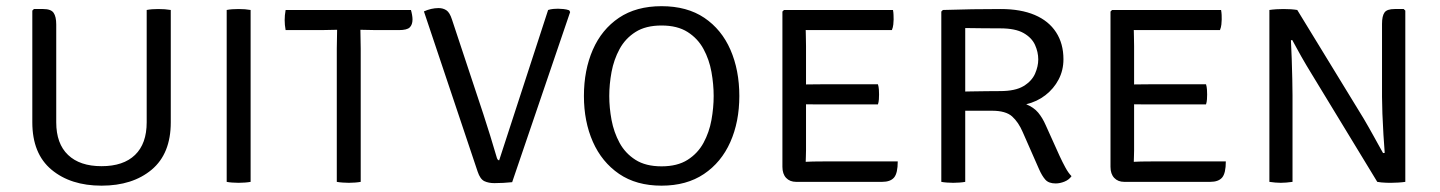

<svg xmlns="http://www.w3.org/2000/svg" viewBox="-20 -574 4546 606"><path d="M519 -188Q519 -89 458.8 -38.5Q398.5 12 300.5 12Q203 12 142.5 -38.5Q82 -89 82 -188V-540.5L87 -545.5H116.5Q141 -545.5 149.2 -533.5Q157.5 -521.5 157.5 -496.5V-188Q157.5 -120.5 194.8 -85Q232 -49.5 300.5 -49.5Q369.5 -49.5 406.2 -85Q443 -120.5 443 -188V-542.5Q450.5 -544 460.2 -544.8Q470 -545.5 479.5 -545.5Q489.5 -545.5 500 -544.8Q510.5 -544 519 -542.5Z M695.5 -542.5Q702.5 -544 713 -544.8Q723.5 -545.5 733 -545.5Q743 -545.5 753 -544.8Q763 -544 771 -542.5V0Q763 1.5 753 2.2Q743 3 733 3Q723.5 3 713 2.2Q702.5 1.5 695.5 0Z M881.5 -479Q880 -487 879.2 -495.2Q878.5 -503.5 878.5 -510.5Q878.5 -517.5 879.2 -526Q880 -534.5 881.5 -542.5H1277Q1279 -536 1280.5 -527.5Q1282 -519 1282 -513Q1282 -496 1273.2 -487.5Q1264.5 -479 1239 -479H1168Q1159.5 -479 1142.8 -479.5Q1126 -480 1117.5 -480H1044Q1034.5 -480 1018.5 -479.5Q1002.5 -479 993.5 -479ZM1043 -420.5Q1043 -436.5 1043.5 -450Q1044 -463.5 1044 -480V-510.5H1117.5V-480Q1117.5 -463.5 1118 -450Q1118.5 -436.5 1118.5 -420.5V0Q1110.5 1.5 1100.5 2.2Q1090.5 3 1081 3Q1072 3 1061.5 2.2Q1051 1.5 1043 0Z M1710 -542.5Q1718 -545 1726.2 -545.8Q1734.5 -546.5 1741 -546.5Q1748 -546.5 1758.2 -545.5Q1768.5 -544.5 1776.5 -541.5L1779.5 -536L1596.5 1Q1582.5 2.5 1568.8 3.2Q1555 4 1540.5 4Q1522 4 1508.8 -2.2Q1495.5 -8.5 1487.5 -32.5L1318 -538Q1329 -543 1340.8 -545.8Q1352.5 -548.5 1364.5 -548.5Q1378.5 -548.5 1389 -541.5Q1399.5 -534.5 1406.5 -512.5L1505.5 -214Q1515 -185.5 1527.2 -145.8Q1539.5 -106 1548.5 -75Q1551 -68 1555.5 -68Z M1903 -271Q1903 -234 1910.2 -195.2Q1917.5 -156.5 1935.5 -123.2Q1953.5 -90 1985.8 -69.5Q2018 -49 2068 -49Q2118 -49 2150.2 -69.5Q2182.5 -90 2200.5 -123.2Q2218.5 -156.5 2225.5 -195.2Q2232.5 -234 2232.5 -271Q2232.5 -308 2225.5 -347Q2218.5 -386 2200.5 -419.2Q2182.5 -452.5 2150.2 -473Q2118 -493.5 2068 -493.5Q2018 -493.5 1985.8 -473Q1953.5 -452.5 1935.5 -419.2Q1917.5 -386 1910.2 -347Q1903 -308 1903 -271ZM1823 -271Q1823 -352.5 1851 -416.8Q1879 -481 1933.5 -517.8Q1988 -554.5 2068 -554.5Q2148.5 -554.5 2203 -517.8Q2257.5 -481 2285.5 -416.8Q2313.5 -352.5 2313.5 -271Q2313.5 -189.5 2285 -125.5Q2256.5 -61.5 2201.8 -24.8Q2147 12 2068 12Q1988.5 12 1934 -25.2Q1879.5 -62.5 1851.2 -126.5Q1823 -190.5 1823 -271Z M2449.5 -537.5 2454.5 -542.5H2523V-481Q2523 -471.5 2523.5 -458Q2524 -444.5 2524 -428.5V-99Q2524 -89.5 2523.5 -78.8Q2523 -68 2523 -62.5V0H2493Q2473 0 2461.2 -12.5Q2449.5 -25 2449.5 -47.5ZM2751 -308Q2753.5 -300 2754 -291Q2754.5 -282 2754.5 -276Q2754.5 -269.5 2754 -260.8Q2753.5 -252 2751 -244.5H2577.5Q2567.5 -244.5 2553.8 -244.5Q2540 -244.5 2525.2 -244.8Q2510.5 -245 2497.5 -245.5V-307Q2510.5 -307.5 2525.2 -307.5Q2540 -307.5 2553.8 -307.8Q2567.5 -308 2577.5 -308ZM2798.5 -542.5Q2800 -534.5 2800.2 -526.8Q2800.5 -519 2800.5 -512.5Q2800.5 -506 2799.5 -496.8Q2798.5 -487.5 2795 -479H2577.5Q2567.5 -479 2553.8 -479Q2540 -479 2525.2 -479.2Q2510.5 -479.5 2497.5 -480V-542.5ZM2813.5 -64.5Q2813.5 -27.5 2802 -13.8Q2790.5 0 2764 0H2498.5V-61.5Q2509.5 -62.5 2521 -63.2Q2532.5 -64 2546.2 -64.2Q2560 -64.5 2579 -64.5Z M3336.5 -387Q3336.5 -352 3321.2 -323Q3306 -294 3279.5 -273.5Q3253 -253 3219 -245Q3243 -235 3256.8 -218.5Q3270.5 -202 3280.5 -179L3324.5 -81.5Q3333.5 -62 3342.8 -45Q3352 -28 3362 -18Q3354 -6.5 3339.8 -0.8Q3325.5 5 3312 5Q3290 5 3279.5 -6.8Q3269 -18.5 3259.5 -40L3208 -157Q3194.5 -188.5 3174.5 -206.5Q3154.5 -224.5 3111 -224.5H2995.5V-284.5Q3020 -285 3045.5 -285.5Q3071 -286 3094.5 -286.2Q3118 -286.5 3136.5 -286.5Q3184.5 -286.5 3210.5 -302.2Q3236.5 -318 3246.8 -341.2Q3257 -364.5 3257 -386.5Q3257 -409.5 3246.8 -432.2Q3236.5 -455 3210.5 -469.8Q3184.5 -484.5 3137 -484.5Q3115 -484.5 3083 -484.8Q3051 -485 3026.5 -485.5V0Q3018.5 1.5 3008.5 2.2Q2998.5 3 2988.5 3Q2979 3 2968.8 2.2Q2958.5 1.5 2951 0V-537.5L2956 -542.5Q3004.5 -544 3048.8 -544.8Q3093 -545.5 3139 -545.5Q3201.5 -545.5 3245.8 -526.8Q3290 -508 3313.2 -472.2Q3336.5 -436.5 3336.5 -387Z M3485 -537.5 3490 -542.5H3558.5V-481Q3558.5 -471.5 3559 -458Q3559.5 -444.5 3559.5 -428.5V-99Q3559.5 -89.5 3559 -78.8Q3558.5 -68 3558.5 -62.5V0H3528.5Q3508.5 0 3496.8 -12.5Q3485 -25 3485 -47.5ZM3786.5 -308Q3789 -300 3789.5 -291Q3790 -282 3790 -276Q3790 -269.5 3789.5 -260.8Q3789 -252 3786.5 -244.5H3613Q3603 -244.5 3589.2 -244.5Q3575.5 -244.5 3560.8 -244.8Q3546 -245 3533 -245.5V-307Q3546 -307.5 3560.8 -307.5Q3575.5 -307.5 3589.2 -307.8Q3603 -308 3613 -308ZM3834 -542.5Q3835.5 -534.5 3835.8 -526.8Q3836 -519 3836 -512.5Q3836 -506 3835 -496.8Q3834 -487.5 3830.5 -479H3613Q3603 -479 3589.2 -479Q3575.5 -479 3560.8 -479.2Q3546 -479.5 3533 -480V-542.5ZM3849 -64.5Q3849 -27.5 3837.5 -13.8Q3826 0 3799.5 0H3534V-61.5Q3545 -62.5 3556.5 -63.2Q3568 -64 3581.8 -64.2Q3595.5 -64.5 3614.5 -64.5Z M3986.5 -542.5Q3996 -544 4008.5 -544.8Q4021 -545.5 4031 -545.5Q4042.5 -545.5 4054.2 -544.8Q4066 -544 4074.5 -542.5L4062.5 -448L4054.5 -447Q4056 -421.5 4057 -388.2Q4058 -355 4058.8 -323.8Q4059.5 -292.5 4059.5 -273V0Q4049.5 1.5 4040 2.2Q4030.5 3 4022.5 3Q4014.5 3 4005.2 2.2Q3996 1.5 3986.5 0ZM4119 -342Q4111 -355 4103 -368.5Q4095 -382 4087.5 -395.2Q4080 -408.5 4072.8 -421.8Q4065.5 -435 4058.5 -448L4024 -488L4074.5 -542.5L4284.5 -199Q4292.5 -185.5 4300.2 -171.8Q4308 -158 4315.8 -144Q4323.5 -130 4331 -116.5Q4338.5 -103 4345.5 -90.5L4377 -56.5L4327 0ZM4415.5 -540.5V0Q4405.5 1.5 4393.5 2.2Q4381.5 3 4371 3Q4363.5 3 4355.5 2.8Q4347.5 2.5 4340.2 1.8Q4333 1 4327 0L4342.5 -90.5L4350.5 -91.5Q4348.5 -115 4346.5 -148.8Q4344.5 -182.5 4343.2 -215.2Q4342 -248 4342 -268V-498.5Q4342 -523.5 4349.8 -534.5Q4357.5 -545.5 4382 -545.5H4410.5Z"/></svg>

Font: Signika SC
Style: Regular
Weight: 300
Designer: Anna Giedryś
Foundry: Anna Giedryś
Version: Version 2.000